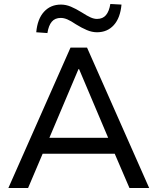

<svg xmlns="http://www.w3.org/2000/svg" viewBox="-20 -944 790 964"><path d="M22 0 334 -705H417L729 0H630L544 -200L589 -172H161L206 -200L121 0ZM374 -597 219 -231 194 -252H556L532 -231L377 -597ZM218 -778 162 -782Q168 -849 201 -885Q234 -921 286 -921Q311 -921 336 -910.5Q361 -900 390 -882Q418 -864 435 -856.5Q452 -849 467 -849Q496 -849 512 -868Q528 -887 534 -924L590 -921Q584 -854 551.5 -818Q519 -782 467 -782Q442 -782 416 -793Q390 -804 361 -822Q336 -839 318.5 -846.5Q301 -854 285 -854Q256 -854 240 -835Q224 -816 218 -778Z"/></svg>

Font: Nunito Sans 10pt Medium
Style: Regular
Weight: 500
Designer: Vernon Adams
Foundry: Vernon Adams
Version: Version 3.101;gftools[0.9.27]